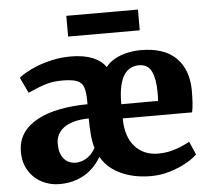

<svg xmlns="http://www.w3.org/2000/svg" viewBox="-53 -814 967 881"><g transform="rotate(-5 430.0 -373.0)"><path d="M186.5 11Q142 11 104.2 -9Q66.5 -29 44.2 -65.8Q22 -102.5 22 -152Q22 -201 46.2 -236.8Q70.5 -272.5 114 -296Q157.5 -319.5 216.8 -331Q276 -342.5 345.5 -343V-357.5Q345.5 -397.5 338 -420.2Q330.5 -443 308 -452.2Q285.5 -461.5 240.5 -461.5Q202.5 -461.5 174.2 -454.2Q146 -447 123.8 -437.2Q101.5 -427.5 81 -419L47 -491Q56.5 -499.5 78.5 -512.5Q100.5 -525.5 132.2 -538Q164 -550.5 203.8 -559.2Q243.5 -568 288 -568Q347.5 -568 388 -551.5Q428.5 -535 448.5 -505Q464 -526 490 -540.5Q516 -555 547.5 -562Q579 -569 610.5 -569Q717 -569 771.8 -515.5Q826.5 -462 828 -366.5Q828 -332.5 826.2 -307.5Q824.5 -282.5 820.5 -264H501Q501 -221 511.8 -188.5Q522.5 -156 542.5 -133.8Q562.5 -111.5 589.5 -100.2Q616.5 -89 649 -89Q693 -89 732.5 -103Q772 -117 795 -131L821.5 -70.5Q806.5 -54 773.2 -35Q740 -16 696.8 -2.5Q653.5 11 606.5 11Q554 11 509 -2Q464 -15 430.8 -39.2Q397.5 -63.5 379 -97.5Q359 -63.5 330.8 -39.2Q302.5 -15 266.2 -2Q230 11 186.5 11ZM500 -329.5 669.5 -330Q670.5 -337.5 670.5 -350.5Q670.5 -363.5 670.5 -371.5Q670.5 -430 654.2 -465.2Q638 -500.5 596 -500.5Q576.5 -500.5 559.5 -492.8Q542.5 -485 529 -466.2Q515.5 -447.5 507.8 -414.5Q500 -381.5 500 -329.5ZM270 -80.5Q281.5 -80.5 297.2 -85.2Q313 -90 329.8 -103.2Q346.5 -116.5 360 -140.5Q352 -165.5 348.8 -201.8Q345.5 -238 345.5 -277.5Q304 -277 275.2 -268.5Q246.5 -260 228.2 -245.8Q210 -231.5 201.8 -213.2Q193.5 -195 193.5 -174.5Q193.5 -130.5 213.8 -105.5Q234 -80.5 270 -80.5ZM614 -755.5V-660H284V-755.5Z"/></g></svg>

Font: Merriweather 20pt Black
Style: Regular
Weight: 900
Version: Version 2.100